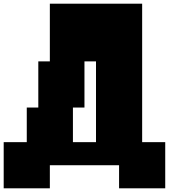

<svg xmlns="http://www.w3.org/2000/svg" viewBox="-20 -895 1040 1040"><path d="M625 125H875V-125H750V-875H250V-562.5H187.5V-312.5H125V-125H0V125H250V0H625ZM500 -125H375V-312.5H437.5V-562.5H500Z"/></svg>

Font: Faithful 32x
Style: Bold
Weight: 400
Foundry: Faithful Resource Pack
Version: Version 1.0; January 27, 2023